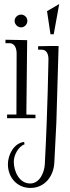

<svg xmlns="http://www.w3.org/2000/svg" viewBox="-20 -705 343 947"><path d="M115 -602C115 -619 101 -633 84 -633C67 -633 52 -619 52 -602C52 -585 67 -570 84 -570C101 -570 115 -585 115 -602ZM110 -140 114 -507 7 -509V-492H28C55 -491 62 -463 62 -440L61 -140H15V-122H155V-139ZM212 -650 229 -536H245L272 -685ZM223 -478C205 -478 186 -477 168 -477V-460H185C212 -460 219 -435 219 -413V-410C217 -304 214 -198 210 -92C208 -26 204 39 201 105C199 145 176 200 129 200C74 200 48 139 48 92C48 60 71 17 101 7L99 -5C48 1 19 59 19 105C19 170 64 222 130 222C201 222 245 164 248 96C251 31 255 -35 258 -101C262 -226 265 -352 269 -478Z"/></svg>

Font: Bigelow Rules
Style: Regular
Weight: 400
Designer: Astigmatic (AOETI)
Foundry: Astigmatic (AOETI)
Version: Version 1.000